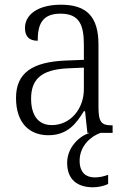

<svg xmlns="http://www.w3.org/2000/svg" viewBox="-20 -564 541 815"><path d="M185 10C267 10 304 -40 336 -92H341L351 0H361C314 14 265 64 265 127C265 197 307 231 375 231C395 231 421 226 439 217V178C417 186 401 189 382 189C346 189 318 170 318 118C318 54 368 13 407 0H458V-32H454C410 -32 398 -46 398 -111V-375C398 -493 348 -544 239 -544C142 -544 86 -503 86 -445C86 -408 105 -391 140 -391C140 -462 160 -506 237 -506C320 -506 336 -454 336 -372V-310L259 -307C116 -301 48 -254 48 -148C48 -40 107 10 185 10ZM200 -33C139 -33 112 -79 112 -145C112 -224 151 -269 269 -274L336 -277V-185C336 -103 280 -33 200 -33Z"/></svg>

Font: Noto Serif Thai SemiCondensed Light
Style: Regular
Weight: 300
Width: 4
Designer: Monotype Design Team
Foundry: Monotype Imaging Inc.
Version: Version 2.002